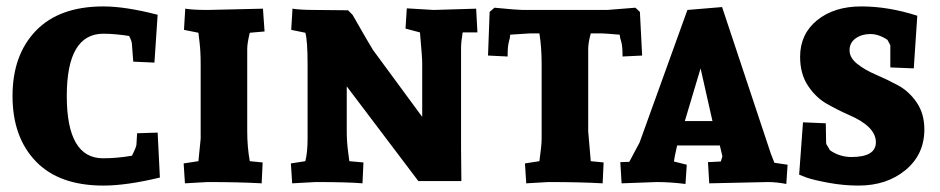

<svg xmlns="http://www.w3.org/2000/svg" viewBox="-20 -567 2929 598"><path d="M302 11Q164 11 91.5 -64.5Q19 -140 19 -268Q19 -396 92 -471.5Q165 -547 302 -547Q371 -547 471 -521L461 -372L395 -375L391 -428Q391 -439 382 -455Q337 -462 302 -462Q188 -462 188 -268Q188 -74 301 -74Q344 -74 391 -82Q405 -110 405 -117L407 -152L471 -154L478 -14Q374 11 302 11Z M598 -65 605 -135V-366Q605 -407 601.5 -435Q598 -463 598 -465L553 -474L557 -540Q580 -536 627 -536L799 -540L804 -469L758 -465Q750 -433 750 -414V-158Q750 -109 758 -65L798 -61L795 4Q726 0 626 0L556 4L552 -58Z M1416 -418V-103L1417 -3H1283L1060 -298V-158Q1060 -126 1064 -96Q1068 -66 1068 -65L1112 -61L1109 4Q1064 0 963 0L890 4L886 -58L931 -65Q938 -93 938 -135V-366Q938 -441 931 -465L887 -474L891 -540Q915 -536 962 -536L1064 -535L1078 -521Q1131 -428 1142 -411L1295 -203V-370Q1295 -389 1288 -466L1243 -478L1247 -541L1331 -536L1463 -540L1467 -466H1421Q1416 -436 1416 -418Z M1854 -463H1820Q1812 -434 1812 -414V-158Q1812 -153 1820 -65L1860 -61L1857 4Q1789 0 1688 0L1619 4L1615 -58L1660 -65Q1667 -114 1667 -135V-366Q1667 -421 1660 -463H1631Q1629 -463 1569 -459Q1569 -450 1565 -437Q1561 -424 1561 -391L1500 -394L1505 -530L1520 -543Q1592 -536 1608 -536H1871L1959 -543L1973 -530L1980 -394L1919 -391Q1919 -424 1915 -436.5Q1911 -449 1910 -459Q1862 -463 1854 -463Z M2433 -54 2429 6Q2399 0 2371 0L2189 4L2185 -62L2225 -64L2230 -80L2222 -114H2089L2082 -82L2079 -64L2119 -54L2115 6Q2068 0 2025 0L1916 4L1912 -62L1940 -63L1972 -123L2121 -536L2229 -545L2381 -88L2392 -60ZM2162 -354 2113 -190H2199Z M2552 -183Q2553 -128 2553 -123.5Q2553 -119 2554.5 -116.5Q2556 -114 2559.5 -108.5Q2563 -103 2565 -99Q2595 -78 2632 -78Q2708 -78 2708 -124Q2708 -173 2624 -209Q2590 -224 2555.5 -243.5Q2521 -263 2496.5 -300Q2472 -337 2472 -390Q2472 -461 2525 -504Q2578 -547 2662.5 -547Q2747 -547 2837 -518L2826 -354L2753 -357V-426L2744 -443Q2717 -461 2690.5 -461Q2664 -461 2645 -447.5Q2626 -434 2626 -410.5Q2626 -387 2650 -368Q2674 -349 2708 -334.5Q2742 -320 2776.5 -301.5Q2811 -283 2835 -248Q2859 -213 2859 -164Q2859 -86 2800.5 -37.5Q2742 11 2654 11Q2608 11 2561.5 2.5Q2515 -6 2492 -14L2469 -23L2481 -186Z"/></svg>

Font: Andada SC
Style: Bold
Weight: 700
Designer: Carolina Giovagnoli
Foundry: Carolina Giovagnoli
Version: Version 1.003